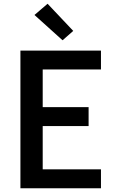

<svg xmlns="http://www.w3.org/2000/svg" viewBox="-20 -1005 640 1025"><path d="M89 0V-735H519V-634H208V-433H453V-332H208V-101H519V0ZM314 -790 164 -925 234 -985 371 -840Z"/></svg>

Font: R Plex Mono
Style: Bold
Weight: 700
Monospace: yes
Designer: Belleve Invis
Foundry: Belleve Invis
Version: Version 31.8.0